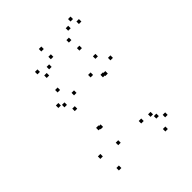

<svg xmlns="http://www.w3.org/2000/svg" viewBox="-236 -914 1092 1092"><g transform="rotate(-45 310.0 -368.0)"><path d="M522.3 -4V-24H502.3V-4ZM465.5 -64.8V-84.8H445.5V-64.8ZM481.8 -34.5V-54.5H461.8V-34.5ZM531.5 -453.3V-473.3H511.5V-453.3ZM477 -519.8V-539.8H457V-519.8ZM383 -464.5V-484.5H363V-464.5ZM214.2 -215.3V-235.3H194.2V-215.3ZM202.2 -219.5V-239.5H182.2V-219.5ZM244.2 -459V-479H224.2V-459ZM189.7 -536.7V-556.7H169.7V-536.7ZM130.5 -471.2V-491.2H110.5V-471.2ZM183.7 -392.5V-412.5H163.7V-392.5ZM157.5 -449.2V-469.2H137.5V-449.2ZM94.5 -97.5V-117.5H74.5V-97.5ZM122.5 23.5V3.5H102.5V23.5ZM221.5 -80.8V-100.8H201.5V-80.8ZM433 -415.2V-435.2H413V-415.2ZM447.7 -410.8V-430.8H427.7V-410.8ZM401.3 -75.7V-95.7H381.3V-75.7ZM466.2 53.7V33.7H446.2V53.7ZM550.7 -726.2V-746.2H530.7V-726.2ZM527 -770V-790H507V-770ZM480.7 -742.3V-762.3H460.7V-742.3ZM435.8 -691.8V-711.8H415.8V-691.8ZM289 -767V-787H269V-767ZM181.5 -690.5V-710.5H161.5V-690.5ZM204.3 -638.8V-658.8H184.3V-638.8ZM248.7 -663.7V-683.7H228.7V-663.7ZM296.2 -697.3V-717.3H276.2V-697.3ZM445.8 -617.2V-637.2H425.8V-617.2Z"/></g></svg>

Font: Monaspace Radon Dots Var
Style: Regular
Weight: 400
Designer: Riley Cran and the Lettermatic Team
Version: Version 1.100 (Monaspace Radon Dots)